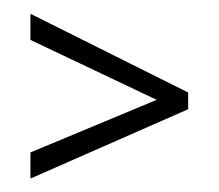

<svg xmlns="http://www.w3.org/2000/svg" viewBox="-20 -317 319 280"><path d="M24.4 -94.7 208.5 -171.4 24.4 -258.8V-296.9L254.4 -182.1V-157.7L24.4 -56.6Z"/></svg>

Font: NotoSansOldHungarianUI
Style: Regular
Weight: 400
Designer: Monotype Design Team
Foundry: Monotype Imaging Inc.
Version: Version 1001.000; ttfautohint (v1.8.4.7-5d5b)